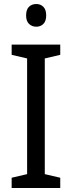

<svg xmlns="http://www.w3.org/2000/svg" viewBox="-20 -936 358 956"><path d="M280 0H38V-51L115 -69V-645L38 -663V-714H280V-663L203 -645V-69L280 -51ZM161 -916Q182 -916 196 -902Q210 -888 210 -859Q210 -831 196 -817Q182 -803 161 -803Q139 -803 124.5 -817Q110 -831 110 -859Q110 -888 124 -902Q138 -916 161 -916Z"/></svg>

Font: Noto Sans Khmer SemiCondensed
Style: Regular
Weight: 400
Width: 4
Designer: Danh Hong and the Monotype Design Team
Foundry: Monotype Imaging Inc.
Version: Version 2.004